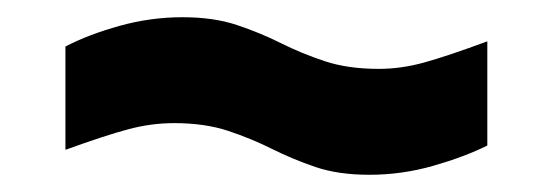

<svg xmlns="http://www.w3.org/2000/svg" viewBox="-20 -465 640 223"><path d="M409 -262Q373 -262 346.5 -271Q320 -280 296 -292Q272 -304 245 -313Q218 -322 182 -322Q156 -322 129.5 -315Q103 -308 56 -291V-411Q83 -425 119 -435Q155 -445 192 -445Q228 -445 255 -436Q282 -427 306 -415Q330 -403 357 -394Q384 -385 420 -385Q446 -385 473 -392.5Q500 -400 546 -417V-296Q520 -283 483.5 -272.5Q447 -262 409 -262Z"/></svg>

Font: SUSE Thin ExtraBold
Style: Regular
Weight: 800
Version: Version 1.000